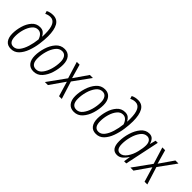

<svg xmlns="http://www.w3.org/2000/svg" viewBox="145 -1766 2773 2773"><g transform="rotate(45 1531.5 -379.5)"><path d="M179 10Q252 10 301 -41Q350 -92 379 -171Q408 -250 420.5 -338Q433 -426 433 -499Q433 -629 393.5 -699Q354 -769 268 -769Q208 -769 160 -744L174 -700Q215 -722 260 -722Q378 -722 378 -499Q378 -482 377.5 -466Q377 -450 376 -437H373Q360 -466 333 -489.5Q306 -513 259 -513Q184 -513 135 -457.5Q86 -402 62.5 -321Q39 -240 39 -165Q39 -84 74 -37Q109 10 179 10ZM183 -38Q95 -38 95 -167Q95 -236 115 -305Q135 -374 172.5 -420.5Q210 -467 262 -467Q302 -467 328 -439.5Q354 -412 367 -370Q358 -286 334.5 -210Q311 -134 273.5 -86Q236 -38 183 -38Z M640 10Q719 10 771.5 -48.5Q824 -107 850.5 -193.5Q877 -280 877 -363Q877 -446 839 -493.5Q801 -541 733 -541Q653 -541 600 -480.5Q547 -420 520.5 -333Q494 -246 494 -168Q494 -84 532 -37Q570 10 640 10ZM645 -38Q549 -38 549 -167Q549 -237 570 -312.5Q591 -388 631.5 -440.5Q672 -493 729 -493Q776 -493 799 -457.5Q822 -422 822 -366Q822 -290 800.5 -214.5Q779 -139 739.5 -88.5Q700 -38 645 -38Z M867 0 1066 -276 987 -532H1044L1105 -317L1254 -532H1316L1127 -271L1212 0H1156L1088 -228L929 0Z M1465 10Q1544 10 1596.5 -48.5Q1649 -107 1675.5 -193.5Q1702 -280 1702 -363Q1702 -446 1664 -493.5Q1626 -541 1558 -541Q1478 -541 1425 -480.5Q1372 -420 1345.5 -333Q1319 -246 1319 -168Q1319 -84 1357 -37Q1395 10 1465 10ZM1470 -38Q1374 -38 1374 -167Q1374 -237 1395 -312.5Q1416 -388 1456.5 -440.5Q1497 -493 1554 -493Q1601 -493 1624 -457.5Q1647 -422 1647 -366Q1647 -290 1625.5 -214.5Q1604 -139 1564.5 -88.5Q1525 -38 1470 -38Z M1915 10Q1988 10 2037 -41Q2086 -92 2115 -171Q2144 -250 2156.5 -338Q2169 -426 2169 -499Q2169 -629 2129.5 -699Q2090 -769 2004 -769Q1944 -769 1896 -744L1910 -700Q1951 -722 1996 -722Q2114 -722 2114 -499Q2114 -482 2113.5 -466Q2113 -450 2112 -437H2109Q2096 -466 2069 -489.5Q2042 -513 1995 -513Q1920 -513 1871 -457.5Q1822 -402 1798.5 -321Q1775 -240 1775 -165Q1775 -84 1810 -37Q1845 10 1915 10ZM1919 -38Q1831 -38 1831 -167Q1831 -236 1851 -305Q1871 -374 1908.5 -420.5Q1946 -467 1998 -467Q2038 -467 2064 -439.5Q2090 -412 2103 -370Q2094 -286 2070.5 -210Q2047 -134 2009.5 -86Q1972 -38 1919 -38Z M2362 -38Q2285 -38 2285 -157Q2285 -229 2306.5 -307Q2328 -385 2368.5 -439Q2409 -493 2466 -493Q2503 -493 2525 -464.5Q2547 -436 2547 -386Q2547 -331 2527 -249Q2507 -164 2462 -101Q2417 -38 2362 -38ZM2346 10Q2395 10 2433.5 -23.5Q2472 -57 2498 -101H2500L2485 0H2529L2641 -532H2597L2573 -443H2570Q2561 -483 2535 -512.5Q2509 -542 2462 -542Q2387 -542 2335 -480Q2283 -418 2256 -328Q2229 -238 2229 -155Q2229 10 2346 10Z M2614 0 2813 -276 2734 -532H2791L2852 -317L3001 -532H3063L2874 -271L2959 0H2903L2835 -228L2676 0Z"/></g></svg>

Font: Noto Sans Display SemiCondensed Light
Style: Italic
Weight: 300
Width: 4
Italic angle: -12°
Designer: Monotype Design Team
Foundry: Monotype Imaging Inc.
Version: Version 1.900